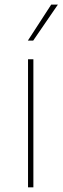

<svg xmlns="http://www.w3.org/2000/svg" viewBox="-20 -798 267 818"><path d="M99.4 0V-545.5H122.2V0ZM98.7 -625 198.2 -778.4H226.6L121.4 -625Z"/></svg>

Font: Inter P Thin
Style: Regular
Weight: 100
Designer: Rasmus Andersson
Foundry: rsms
Version: Version 3.018;git-588b23468